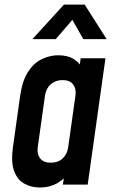

<svg xmlns="http://www.w3.org/2000/svg" viewBox="-20 -800 502 832"><path d="M152.5 12.5Q116.5 12.5 86.2 -3.8Q56 -20 41.5 -58Q27 -96 36 -162L67.5 -386Q77 -451.5 102.2 -489.8Q127.5 -528 162 -544.2Q196.5 -560.5 232.5 -560.5Q274.5 -560.5 301.8 -542.8Q329 -525 341 -493L319 -468L329.5 -547.5H437L360 0H252.5L264 -79.5L279.5 -55Q258.5 -23 226.5 -5.2Q194.5 12.5 152.5 12.5ZM200 -95Q232.5 -95 252 -113.8Q271.5 -132.5 275.5 -162L307 -386Q311 -415.5 296.8 -434.2Q282.5 -453 250.5 -453Q221 -453 200.2 -435Q179.5 -417 175 -386L143.5 -162Q139.5 -132.5 154 -113.8Q168.5 -95 200 -95ZM120.5 -630.5 257 -780H347L442 -630.5H341L293.5 -714L221.5 -630.5Z"/></svg>

Font: Mohave Light SemiBold
Style: Italic
Weight: 600
Italic angle: -8°
Version: Version 2.003